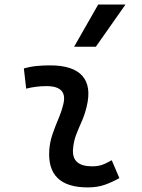

<svg xmlns="http://www.w3.org/2000/svg" viewBox="-20 -815 626 845"><path d="M471.7 -109.9 505.4 -31.2Q475.6 -14.2 442.4 -2.2Q409.2 9.8 366.2 9.8Q186.5 9.8 196.8 -153.3Q199.2 -189.9 211.2 -224.6Q223.1 -259.3 237.1 -292Q251 -324.7 258.3 -355Q279.3 -436 184.6 -436Q138.2 -436 95.2 -424.8L85 -513.7Q113.8 -522 142.6 -524.7Q171.4 -527.3 200.2 -527.3Q301.3 -527.3 342.3 -481.2Q383.3 -435.1 361.3 -345.2Q353 -310.5 339.6 -280.5Q326.2 -250.5 314.9 -221.2Q303.7 -191.9 301.3 -157.7Q295.9 -83 385.3 -83Q409.7 -83 428 -89.1Q446.3 -95.2 471.7 -109.9ZM306.2 -609.4 412.1 -794.9H532.2L401.9 -609.4Z"/></svg>

Font: Cascadia Mono PL
Style: Italic
Weight: 400
Italic angle: -10°
Monospace: yes
Designer: Aaron Bell
Foundry: Saja Typeworks
Version: Version 2404.023; ttfautohint (v1.8.4)